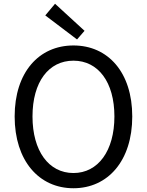

<svg xmlns="http://www.w3.org/2000/svg" viewBox="-20 -989 782 1022"><path d="M371 13C555 13 684 -134 684 -369C684 -604 555 -747 371 -747C187 -747 58 -604 58 -369C58 -134 187 13 371 13ZM371 -68C239 -68 153 -186 153 -369C153 -553 239 -666 371 -666C502 -666 589 -553 589 -369C589 -186 502 -68 371 -68ZM390 -779 430 -825 273 -969 221 -907Z"/></svg>

Font: Noto Sans Japanese Regular
Style: Regular
Weight: 400
Designer: Ryoko NISHIZUKA (kana & ideographs); Paul D. Hunt (Latin, Greek & Cyrillic); Wenlong ZHANG (bopomofo); Sandoll Communica
Foundry: Adobe Systems Incorporated
Version: Version 1.000;PS 1;hotconv 1.0.78;makeotf.lib2.5.61930